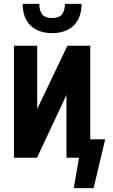

<svg xmlns="http://www.w3.org/2000/svg" viewBox="-20 -814 583 991"><path d="M361 157 404 -95H523L463 157ZM52 0V-578H172V-252L328 -578H446V0H323V-324L171 0ZM249 -643Q178 -643 137.5 -682.5Q97 -722 97 -794H183Q183 -758 198 -739.5Q213 -721 249 -721Q285 -721 300 -740Q315 -759 315 -794H401Q401 -722 360.5 -682.5Q320 -643 249 -643Z"/></svg>

Font: Oswald SemiBold
Style: Regular
Weight: 600
Designer: Vernon Adams
Foundry: Vernon Adams
Version: Version 4.103;gftools[0.9.33.dev8+g029e19f]